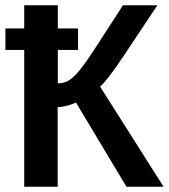

<svg xmlns="http://www.w3.org/2000/svg" viewBox="-20 -708 641 728"><path d="M198.7 -301.8V0H71.8V-518.6H0.5V-600.1H71.8V-688H199.2V-600.1H275.9V-518.6H199.2V-392.1Q219.2 -392.1 235.4 -400.1Q251.5 -408.2 268.6 -426.3Q295.4 -454.6 345.7 -532.7L446.3 -688H576.7L444.3 -489.3Q382.3 -397 359.4 -379.9L600.1 0H459.5L268.1 -319.3Q258.3 -314 236.3 -307.9Q214.4 -301.8 198.7 -301.8Z"/></svg>

Font: Arimo SemiBold
Style: Regular
Weight: 600
Designer: Steve Matteson
Foundry: Monotype Imaging Inc.
Version: Version 1.33